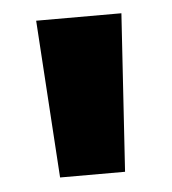

<svg xmlns="http://www.w3.org/2000/svg" viewBox="-34 -792 329 368"><g transform="rotate(-5 130.0 -608.5)"><path d="M67.7 -456.7 48.2 -760H212.2L192.7 -456.7Z"/></g></svg>

Font: Murecho Thin
Style: Regular
Weight: 100
Designer: Neil Summerour
Foundry: Positype
Version: Version 1.010